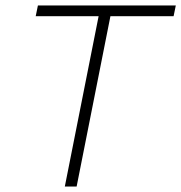

<svg xmlns="http://www.w3.org/2000/svg" viewBox="-20 -679 660 699"><path d="M216 0 339 -620H110L118 -659H620L612 -620H382L259 0Z"/></svg>

Font: TypoPRO Source Code Pro
Style: Italic
Weight: 300
Italic angle: -11°
Monospace: yes
Designer: Paul D. Hunt, Teo Tuominen
Foundry: Adobe Systems Incorporated
Version: Version 1.030;PS 1.0;hotconv 1.0.84;makeotf.lib2.5.63406